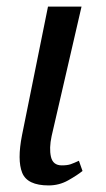

<svg xmlns="http://www.w3.org/2000/svg" viewBox="-20 -556 321 584"><path d="M128 8Q63 8 47.5 -30.5Q32 -69 47 -145L126 -536H228L137 -142Q129 -105 135 -79Q141 -53 168 -53Q185 -53 195 -56.5Q205 -60 220 -67L231 -36Q215 -23 187.5 -7.5Q160 8 128 8Z"/></svg>

Font: NotoSerif-Italic
Style: Regular
Weight: 400
Italic angle: -12°
Designer: Monotype Design Team
Foundry: Monotype Imaging Inc.
Version: Version 2.007; ttfautohint (v1.8) -l 8 -r 50 -G 200 -x 14 -D